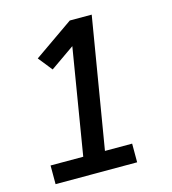

<svg xmlns="http://www.w3.org/2000/svg" viewBox="-109 -825 819 914"><g transform="rotate(-15 300.0 -367.5)"><path d="M52 0V-92H213L299 -614L180 -531L125 -600L319 -735H427L320 -92H454V0Z"/></g></svg>

Font: Iosevka Curly Slab SmBdExObl
Style: Regular
Weight: 600
Width: 7
Italic angle: -9°
Monospace: yes
Designer: Belleve Invis
Foundry: Belleve Invis
Version: Version 11.1.0; ttfautohint (v1.8.3)